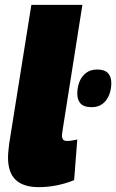

<svg xmlns="http://www.w3.org/2000/svg" viewBox="-20 -760 478 790"><path d="M298 -375Q298 -400 306.5 -422.5Q315 -445 333.5 -459.5Q352 -474 380 -474Q410 -474 424 -459.5Q438 -445 438 -418Q438 -393 429.5 -370.5Q421 -348 403 -333.5Q385 -319 357 -319Q326 -319 312 -333.5Q298 -348 298 -375ZM109 -740H319L237 -221Q236 -215 235.5 -210Q235 -205 235 -201Q235 -194 237.5 -189Q240 -184 244.5 -182Q249 -180 256 -180Q265 -180 274.5 -181.5Q284 -183 298 -186L285 -19Q255 -6 216.5 2Q178 10 140 10Q76 10 44.5 -20Q13 -50 13 -112Q13 -124 14.5 -139Q16 -154 18 -170Z"/></svg>

Font: Georama ExtraCondensed Thin Black
Style: Italic
Weight: 900
Italic angle: -9°
Version: Version 1.001